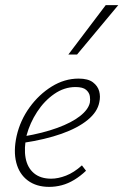

<svg xmlns="http://www.w3.org/2000/svg" viewBox="-20 -724 482 750"><path d="M172 6Q122 6 88.5 -19Q55 -44 43.5 -89Q32 -134 45 -193Q59 -254 95.5 -304.5Q132 -355 182 -386Q232 -417 287 -417Q324 -417 343 -402.5Q362 -388 367.5 -367.5Q373 -347 368 -325Q361 -287 322.5 -255.5Q284 -224 220.5 -201.5Q157 -179 71 -166L72 -191Q148 -204 204 -224.5Q260 -245 292.5 -270.5Q325 -296 331 -323Q333 -334 331 -348Q329 -362 316.5 -373Q304 -384 275 -384Q231 -384 192 -357Q153 -330 125 -287Q97 -244 84 -196Q73 -145 80 -107Q87 -69 112.5 -47.5Q138 -26 180 -26Q207 -26 238 -38Q269 -50 300 -78L316 -57Q294 -36 270 -21.5Q246 -7 221.5 -0.5Q197 6 172 6ZM247 -511 393 -704H442L281 -511Z"/></svg>

Font: Ysabeau Infant ExtraLight
Style: Italic
Weight: 250
Italic angle: -12°
Designer: Christian Thalmann (Catharsis Fonts)
Version: Version 2.001;gftools[0.9.30]; featfreeze: ss01,ss02,lnum